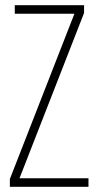

<svg xmlns="http://www.w3.org/2000/svg" viewBox="-20 -720 372 740"><path d="M18 0V-30L266 -665V-667H37V-700H304V-670L56 -35V-33H321V0Z"/></svg>

Font: Georama Condensed ExtraLight
Style: Regular
Weight: 200
Width: 3
Designer: Jean-Baptiste Levee
Foundry: Production Type
Version: Version 1.000